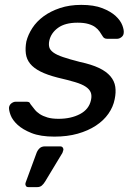

<svg xmlns="http://www.w3.org/2000/svg" viewBox="-20 -550 549 787"><path d="M17 -110Q19 -121 27.5 -127Q36 -133 44 -133H89Q94 -133 98 -131.5Q102 -130 105 -123Q113 -113 121.5 -102Q130 -91 143 -82.5Q156 -74 174.5 -68.5Q193 -63 220 -63Q271 -63 308 -82.5Q345 -102 353 -140Q357 -158 352 -171Q347 -184 331.5 -194.5Q316 -205 287.5 -213.5Q259 -222 216 -232Q173 -243 145.5 -257Q118 -271 103.5 -289Q89 -307 86 -330Q83 -353 88 -380Q95 -408 112.5 -435Q130 -462 158.5 -483Q187 -504 226 -517Q265 -530 313 -530Q365 -530 399.5 -516.5Q434 -503 454 -484.5Q474 -466 481.5 -446Q489 -426 487 -414Q486 -404 477.5 -397.5Q469 -391 460 -391H419Q412 -391 407.5 -394Q403 -397 401 -401Q395 -411 388 -421Q381 -431 370 -439Q359 -447 341.5 -452Q324 -457 298 -457Q247 -457 218 -436Q189 -415 182 -383Q179 -368 182 -356.5Q185 -345 198.5 -335Q212 -325 238.5 -316Q265 -307 308 -296Q355 -286 385.5 -271.5Q416 -257 432.5 -237.5Q449 -218 452.5 -194.5Q456 -171 450 -143Q444 -112 424.5 -84Q405 -56 373 -35Q341 -14 298.5 -2Q256 10 203 10Q146 10 109.5 -4.5Q73 -19 52 -38.5Q31 -58 23.5 -78Q16 -98 17 -110ZM97 217Q89 217 86.5 212.5Q84 208 84 205Q84 201 86 196L129 79Q133 67 141.5 58.5Q150 50 164 50H226Q234 50 237 54.5Q240 59 240 63Q240 65 239 67Q238 71 236.5 75Q235 79 232 83L165 194Q159 204 151.5 210.5Q144 217 132 217Z"/></svg>

Font: SVN-Rubik
Style: Italic
Weight: 400
Italic angle: -12°
Designer: Hubert and Fischer
Foundry: Hubert & Fischer
Version: Version 2.101; ttfautohint (v1.8.3)